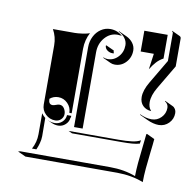

<svg xmlns="http://www.w3.org/2000/svg" viewBox="-68 -609 725 711"><g transform="rotate(10 294.0 -253.5)"><path d="M39.1 0 46.9 -2H384.8Q437.7 -2 481.4 14.6Q481.7 -8.8 484 -35.4Q486.3 -62 490.2 -94.4Q494.1 -126.7 495.6 -145L497.8 -147L527.8 -132.8Q526.4 -114.3 522.3 -81.2Q518.3 -48.1 515.9 -20.3Q513.4 7.6 513.4 31.7Q469 14.2 414.8 13.9H69.1ZM87.4 -468.8H169.2Q180.7 -468.8 198.4 -471.3Q216.1 -473.9 225.3 -477.5Q218.5 -465.6 214.2 -449.3Q210 -433.1 210 -416V-173.8H201.2Q201.2 -194.3 186.5 -209.1Q171.9 -223.9 151.4 -223.9Q133.3 -223.9 119.4 -212.2Q119.4 -191.4 134.5 -191.2Q139.6 -191.2 147.3 -194.2Q155 -197.3 160.2 -197.3Q171.6 -197.3 178.1 -187.3Q184.6 -177.2 184.6 -166.3Q184.6 -154.1 175.7 -145.5Q166.7 -137 154.3 -137Q132.8 -137 117.7 -151.9Q102.5 -166.7 102.5 -187.7V-410.2Q102.5 -441.9 87.4 -468.8ZM87.9 -19.5Q102.5 -45.9 102.5 -76.2V-154.8Q108.4 -146 116.7 -139.6L117.2 -71.3Q117.2 -64.7 116.2 -58Q115.2 -51.3 113.4 -44.9Q111.6 -38.6 110.4 -34.7Q109.1 -30.8 106.8 -25.3Q104.5 -19.8 104.5 -19.5ZM127.9 -132.8V-133.1Q140.4 -127.2 154.3 -127.2Q170.2 -127.2 181.8 -137.8Q193.4 -148.4 194.3 -164.1H210V-157.5H208.5Q207.5 -141.8 195.8 -131Q184.1 -120.1 168 -120.1Q155 -120.1 142.1 -126.2ZM210 -107.4H396.5Q427 -107.4 447.5 -110Q468 -112.5 480.2 -119.9L478 -106.9Q465.6 -103.3 450.2 -102.1Q434.8 -100.8 410.6 -100.8H224.1ZM227.5 -125V-425.8Q227.5 -447.5 236.8 -465.9Q246.1 -484.4 262.1 -495.1Q278.1 -505.9 297.1 -505.9Q311 -505.9 323.1 -501Q335.2 -496.1 343.5 -487.5L339.4 -488.8Q333.3 -489.7 327.1 -489.7Q299.1 -489.7 279.4 -467Q259.8 -444.3 259.8 -412.1V-125ZM289.8 -396V-398.2Q297.4 -394.5 306.2 -394.5Q329.3 -394.5 345.8 -412.5Q362.3 -430.4 362.3 -456.1Q362.3 -470.5 353.1 -482.8Q344 -495.1 328.9 -502L330.3 -503.4L360.4 -489.5Q375.7 -482.4 385 -469.7Q394.3 -457 394.3 -441.9Q394.3 -415.8 377.2 -397.3Q360.1 -378.9 335.9 -378.9Q326.7 -378.9 319.8 -382.1ZM291 -441.9 292.7 -443.8 323.2 -429.7Q323.2 -424.6 324.7 -421.4L325 -419.2L319.3 -418.9Q309.8 -418.9 300.9 -425Q292 -431.2 291 -441.9ZM421.9 -443.4V-521.5H509.8V-432.4Q495.1 -424.6 484.4 -412.8Q473.6 -401.1 463.1 -383.8L471.4 -443.4ZM454.8 -278.3Q454.8 -303.7 473.9 -335.9L527.3 -426.3V-530.3Q527.3 -535.2 522.9 -537.4L523.7 -539.1L553.7 -525.1Q559.3 -522.5 559.3 -516.4V-411.6L505.6 -320.8Q487.3 -289.8 487.3 -264.6Q487.3 -245.8 497.1 -234.6L498.5 -232.7Q479 -233.9 466.9 -246Q454.8 -258.1 454.8 -278.3ZM460.4 -212.2 460.7 -214.1Q483.9 -203.1 504.9 -203.1Q525.9 -203.1 540.8 -218.3Q555.7 -233.4 555.7 -254.9Q555.7 -262.2 552 -268.3Q548.3 -274.4 542.5 -277.3L543 -279.3L573 -265.1Q579.6 -262.2 583.6 -255.6Q587.6 -249 587.6 -240.7Q587.6 -218.5 572.3 -202.9Q556.9 -187.3 534.9 -187Q514.2 -187 490.7 -198Z"/></g></svg>

Font: AgreloyS1
Style: Medium
Weight: 400
Designer: gluk
Foundry: gluk
Version: Version 0.27